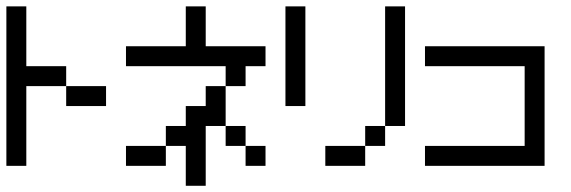

<svg xmlns="http://www.w3.org/2000/svg" viewBox="-20 -520 1790 602"><path d="M0 0V-62.5H62.5V0ZM0 -62.5V-125H62.5V-62.5ZM0 -125V-187.5H62.5V-125ZM0 -187.5V-250H62.5V-187.5ZM0 -250V-312.5H62.5V-250ZM0 -312.5V-375H62.5V-312.5ZM0 -375V-437.5H62.5V-375ZM0 -437.5V-500H62.5V-437.5ZM62.5 -250V-312.5H125V-250ZM125 -250V-312.5H187.5V-250ZM187.5 -187.5V-250H250V-187.5ZM250 -187.5V-250H312.5V-187.5Z M375 -312.5V-375H437.5V-312.5ZM437.5 -312.5V-375H500V-312.5ZM500 -312.5V-375H562.5V-312.5ZM562.5 -312.5V-375H625V-312.5ZM625 -312.5V-375H687.5V-312.5ZM687.5 -312.5V-375H750V-312.5ZM562.5 -437.5V-500H625V-437.5ZM562.5 -375V-437.5H625V-375ZM500 -62.5V-125H562.5V-62.5ZM375 0V-62.5H437.5V0ZM437.5 0V-62.5H500V0ZM750 0V-62.5H812.5V0ZM562.5 -125V-187.5H625V-125ZM625 -187.5V-250H687.5V-187.5ZM687.5 -250V-312.5H750V-250ZM625 -125V-187.5H687.5V-125ZM687.5 -62.5V-125H750V-62.5ZM562.5 -62.5V-125H625V-62.5ZM562.5 0V-62.5H625V0ZM562.5 62.5V0H625V62.5ZM750 -312.5V-375H812.5V-312.5Z M875 -375V-437.5H937.5V-375ZM875 -312.5V-375H937.5V-312.5ZM875 -250V-312.5H937.5V-250ZM875 -187.5V-250H937.5V-187.5ZM1187.5 -375V-437.5H1250V-375ZM1187.5 -312.5V-375H1250V-312.5ZM1187.5 -250V-312.5H1250V-250ZM1187.5 -187.5V-250H1250V-187.5ZM1187.5 -125V-187.5H1250V-125ZM1125 -62.5V-125H1187.5V-62.5ZM1062.5 0V-62.5H1125V0ZM1000 0V-62.5H1062.5V0ZM875 -437.5V-500H937.5V-437.5ZM1187.5 -437.5V-500H1250V-437.5Z M1312.5 0V-62.5H1375V0ZM1375 0V-62.5H1437.5V0ZM1437.5 0V-62.5H1500V0ZM1500 0V-62.5H1562.5V0ZM1562.5 0V-62.5H1625V0ZM1625 0V-62.5H1687.5V0ZM1625 -62.5V-125H1687.5V-62.5ZM1625 -125V-187.5H1687.5V-125ZM1625 -187.5V-250H1687.5V-187.5ZM1625 -250V-312.5H1687.5V-250ZM1625 -312.5V-375H1687.5V-312.5ZM1562.5 -312.5V-375H1625V-312.5ZM1500 -312.5V-375H1562.5V-312.5ZM1437.5 -312.5V-375H1500V-312.5ZM1375 -312.5V-375H1437.5V-312.5ZM1312.5 -312.5V-375H1375V-312.5Z"/></svg>

Font: AprilSans
Style: Regular
Weight: 400
Designer: typesprite
Version: Version 1.001;PS 001.001;hotconv 1.0.88;makeotf.lib2.5.64775